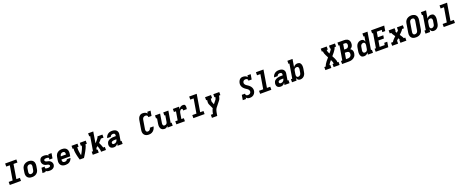

<svg xmlns="http://www.w3.org/2000/svg" viewBox="300 -3513 15600 6486"><g transform="rotate(-20 8100.0 -270.5)"><path d="M53 0V-110H195L281 -625H153V-735H556V-625H414L329 -110H456V0Z M856 8Q824 8 793 2Q762 -4 736 -19Q710 -34 691.5 -57.5Q673 -81 663.5 -110Q654 -139 654 -170.5Q654 -202 660 -234L678 -344Q682 -372 692 -398.5Q702 -425 719.5 -448.5Q737 -472 760.5 -490Q784 -508 811 -519Q838 -530 865 -535.5Q892 -541 920 -541Q952 -541 982.5 -533.5Q1013 -526 1039 -511.5Q1065 -497 1083.5 -473Q1102 -449 1111.5 -420.5Q1121 -392 1121 -360Q1121 -328 1116 -296L1097 -186Q1093 -159 1083 -132Q1073 -105 1056 -81.5Q1039 -58 1015.5 -40Q992 -22 965 -11Q938 0 910.5 4Q883 8 856 8ZM858 -102Q878 -102 898 -109Q918 -116 933 -131Q948 -146 956 -165Q964 -184 967 -204L985 -314Q989 -334 988.5 -354.5Q988 -375 979.5 -392.5Q971 -410 953.5 -419Q936 -428 915 -428Q895 -428 876 -420.5Q857 -413 842 -398.5Q827 -384 819 -365Q811 -346 808 -326L790 -216Q788 -203 787 -189Q786 -175 788 -162.5Q790 -150 795.5 -138Q801 -126 810 -117.5Q819 -109 832 -105.5Q845 -102 858 -102Z M1483 8Q1464 8 1445.5 6Q1427 4 1409 -1.5Q1391 -7 1376 -16Q1361 -25 1349 -38L1343 0H1229L1259 -181H1373L1365 -136Q1364 -127 1370 -120.5Q1376 -114 1384 -110.5Q1392 -107 1400.5 -105Q1409 -103 1418 -102Q1427 -101 1436 -100.5Q1445 -100 1454 -100Q1468 -100 1482 -101Q1496 -102 1510.5 -106.5Q1525 -111 1537.5 -120.5Q1550 -130 1552 -144Q1552 -144 1552 -144Q1552 -144 1552 -144Q1555 -159 1547 -172Q1539 -185 1526.5 -192.5Q1514 -200 1500 -204.5Q1486 -209 1471.5 -212Q1457 -215 1442.5 -218Q1428 -221 1414.5 -225.5Q1401 -230 1388.5 -237Q1376 -244 1364.5 -253Q1353 -262 1343.5 -272.5Q1334 -283 1326.5 -295Q1319 -307 1313.5 -320.5Q1308 -334 1305 -348.5Q1302 -363 1302 -378Q1302 -393 1304 -408Q1309 -436 1322.5 -462Q1336 -488 1358.5 -506.5Q1381 -525 1409 -531.5Q1437 -538 1464 -538Q1487 -538 1509 -535.5Q1531 -533 1552 -527Q1573 -521 1592 -511Q1611 -501 1625 -486L1632 -530H1746L1716 -349H1602L1610 -394Q1611 -403 1605 -409.5Q1599 -416 1591.5 -419.5Q1584 -423 1575 -425Q1566 -427 1557 -428Q1548 -429 1539 -429.5Q1530 -430 1521 -430Q1508 -430 1495 -429Q1482 -428 1469 -423.5Q1456 -419 1444.5 -409.5Q1433 -400 1431 -387Q1429 -372 1436.5 -359Q1444 -346 1456 -338.5Q1468 -331 1482 -326Q1496 -321 1510 -318Q1524 -315 1539 -312Q1554 -309 1567.5 -304.5Q1581 -300 1593.5 -293.5Q1606 -287 1617 -278Q1628 -269 1638 -259Q1648 -249 1655.5 -237Q1663 -225 1668.5 -212Q1674 -199 1677.5 -184.5Q1681 -170 1681.5 -155Q1682 -140 1679 -125Q1676 -104 1666.5 -84Q1657 -64 1641.5 -48Q1626 -32 1606.5 -20.5Q1587 -9 1566.5 -2.5Q1546 4 1525 6Q1504 8 1483 8Z M2061 8Q2037 8 2013 5Q1989 2 1967 -5.5Q1945 -13 1926.5 -25.5Q1908 -38 1893.5 -55.5Q1879 -73 1870 -94Q1861 -115 1857 -138.5Q1853 -162 1854.5 -186Q1856 -210 1860 -234L1878 -344Q1882 -371 1892 -398Q1902 -425 1919 -448.5Q1936 -472 1960 -490Q1984 -508 2010.5 -519Q2037 -530 2064.5 -534Q2092 -538 2119 -538Q2151 -538 2182 -532Q2213 -526 2239 -511Q2265 -496 2283.5 -472.5Q2302 -449 2311.5 -420Q2321 -391 2321 -359.5Q2321 -328 2316 -296L2302 -211H1986Q1983 -191 1984.5 -170.5Q1986 -150 1995.5 -133.5Q2005 -117 2023 -108.5Q2041 -100 2061 -100Q2076 -100 2091.5 -102.5Q2107 -105 2121 -112Q2135 -119 2146.5 -131.5Q2158 -144 2162 -159H2291Q2282 -122 2260 -89Q2238 -56 2205.5 -33Q2173 -10 2135.5 -1Q2098 8 2061 8ZM2004 -319H2189Q2192 -339 2191 -359Q2190 -379 2181 -396Q2172 -413 2154.5 -421.5Q2137 -430 2117 -430Q2097 -430 2076.5 -423Q2056 -416 2040.5 -401Q2025 -386 2016.5 -366.5Q2008 -347 2005 -326Z M2567 0Q2557 -34 2547.5 -67.5Q2538 -101 2529.5 -135.5Q2521 -170 2514 -204.5Q2507 -239 2502 -274.5Q2497 -310 2494.5 -346.5Q2492 -383 2498 -420H2465V-530H2679V-420H2631Q2625 -381 2627 -342.5Q2629 -304 2633.5 -267Q2638 -230 2645 -193Q2652 -156 2660 -120Q2681 -156 2701 -192.5Q2721 -229 2739 -266.5Q2757 -304 2772.5 -342Q2788 -380 2795 -420H2762V-530H2976V-420H2928Q2922 -382 2908 -346Q2894 -310 2877 -274.5Q2860 -239 2841.5 -204.5Q2823 -170 2803 -135.5Q2783 -101 2762.5 -67Q2742 -33 2720 0Z M3037 0V-110H3084L3170 -625H3136V-735H3321L3254 -332Q3269 -347 3283 -362.5Q3297 -378 3310.5 -393.5Q3324 -409 3337 -425Q3350 -441 3361.5 -458Q3373 -475 3384 -492.5Q3395 -510 3398 -530H3576V-420H3481Q3456 -389 3428.5 -360Q3401 -331 3373 -303Q3395 -256 3416 -208.5Q3437 -161 3452 -110H3510V0H3333Q3337 -20 3335 -39.5Q3333 -59 3329 -77.5Q3325 -96 3320 -114Q3315 -132 3309.5 -150Q3304 -168 3298 -186Q3292 -204 3285 -221Q3271 -209 3256.5 -196.5Q3242 -184 3228 -172L3218 -110H3251V0Z M3797 8Q3762 8 3729.5 -2.5Q3697 -13 3676 -37Q3655 -61 3648.5 -95.5Q3642 -130 3648 -164Q3652 -192 3665.5 -219Q3679 -246 3702 -265Q3725 -284 3752.5 -296Q3780 -308 3808 -315Q3836 -322 3864 -324.5Q3892 -327 3919 -327H3982L3987 -353Q3989 -369 3986 -385Q3983 -401 3973 -411.5Q3963 -422 3947.5 -426Q3932 -430 3916 -430Q3900 -430 3884 -426.5Q3868 -423 3853.5 -414Q3839 -405 3829 -391Q3819 -377 3816 -361H3686Q3691 -387 3702 -411Q3713 -435 3729.5 -456Q3746 -477 3768 -493.5Q3790 -510 3814.5 -520Q3839 -530 3865 -534Q3891 -538 3916 -538Q3938 -538 3959.5 -536Q3981 -534 4001 -528.5Q4021 -523 4039.5 -513.5Q4058 -504 4072.5 -490Q4087 -476 4097.5 -458.5Q4108 -441 4113.5 -420.5Q4119 -400 4118.5 -378.5Q4118 -357 4114 -335L4077 -110H4110V0H3928L3941 -79Q3930 -60 3914.5 -43Q3899 -26 3880 -14Q3861 -2 3839.5 3Q3818 8 3797 8ZM3836 -100Q3859 -100 3881.5 -107.5Q3904 -115 3922 -131.5Q3940 -148 3950 -169.5Q3960 -191 3964 -214L3965 -219H3919Q3909 -219 3899 -218.5Q3889 -218 3879 -217.5Q3869 -217 3859.5 -215.5Q3850 -214 3839.5 -211.5Q3829 -209 3819.5 -205.5Q3810 -202 3801 -196Q3792 -190 3786 -181Q3780 -172 3778 -162Q3776 -149 3779 -136.5Q3782 -124 3790.5 -115.5Q3799 -107 3811 -103.5Q3823 -100 3836 -100Z M5055 8Q5031 8 5007.5 5Q4984 2 4962.5 -6Q4941 -14 4923 -27Q4905 -40 4891 -57Q4877 -74 4868.5 -95.5Q4860 -117 4856.5 -140Q4853 -163 4854.5 -187Q4856 -211 4860 -234L4912 -549Q4916 -572 4922 -595.5Q4928 -619 4939 -641.5Q4950 -664 4966 -684Q4982 -704 5003 -718.5Q5024 -733 5048 -738Q5072 -743 5096 -743Q5119 -743 5142 -739.5Q5165 -736 5185.5 -728Q5206 -720 5224 -706.5Q5242 -693 5254 -675L5264 -735H5380L5350 -554H5234Q5237 -571 5232.5 -587.5Q5228 -604 5216 -614.5Q5204 -625 5187.5 -629Q5171 -633 5154 -633Q5134 -633 5113.5 -626.5Q5093 -620 5077.5 -605Q5062 -590 5053.5 -570.5Q5045 -551 5042 -531L4990 -216Q4988 -203 4987 -190Q4986 -177 4988 -164Q4990 -151 4995 -139Q5000 -127 5008.5 -118.5Q5017 -110 5029.5 -106Q5042 -102 5055 -102Q5074 -102 5093 -109Q5112 -116 5126.5 -130Q5141 -144 5149.5 -162Q5158 -180 5162 -200H5294Q5288 -172 5278 -145Q5268 -118 5251.5 -93.5Q5235 -69 5213 -49Q5191 -29 5165 -16Q5139 -3 5111 2.5Q5083 8 5055 8Z M5614 8Q5586 8 5559.5 -0.5Q5533 -9 5513 -27Q5493 -45 5481 -69.5Q5469 -94 5464.5 -121Q5460 -148 5461.5 -177Q5463 -206 5468 -234L5498 -420H5465V-530H5650L5598 -216Q5596 -203 5595 -190Q5594 -177 5595.5 -164.5Q5597 -152 5601 -140Q5605 -128 5613.5 -119Q5622 -110 5634 -106Q5646 -102 5659 -102Q5676 -102 5693.5 -108Q5711 -114 5725 -126Q5739 -138 5746.5 -155Q5754 -172 5757 -189L5795 -420H5762V-530H5946L5877 -110H5910V0H5725L5736 -61Q5725 -45 5712 -31.5Q5699 -18 5683 -8.5Q5667 1 5649.5 4.5Q5632 8 5614 8Z M6042 0V-110H6128L6180 -420H6108V-530H6331L6317 -442Q6329 -463 6345 -481.5Q6361 -500 6381.5 -513Q6402 -526 6424.5 -532Q6447 -538 6470 -538Q6490 -538 6508.5 -533Q6527 -528 6538 -513.5Q6549 -499 6553 -480Q6557 -461 6557 -441.5Q6557 -422 6554 -402.5Q6551 -383 6548 -363H6415Q6416 -370 6417 -377Q6418 -384 6418 -391.5Q6418 -399 6417 -405.5Q6416 -412 6412.5 -417.5Q6409 -423 6402.5 -425.5Q6396 -428 6389 -428Q6375 -428 6361.5 -422.5Q6348 -417 6338 -406.5Q6328 -396 6320.5 -383.5Q6313 -371 6307.5 -358Q6302 -345 6299 -331.5Q6296 -318 6294 -305L6262 -110H6349V0Z M6653 0V-110H6803L6889 -625H6769V-735H7040L6937 -110H7056V0Z M7246 205V95H7321Q7326 71 7331.5 47Q7337 23 7344 -0.5Q7351 -24 7360 -47.5Q7369 -71 7382 -93L7303 -265Q7295 -282 7293 -301.5Q7291 -321 7291.5 -340.5Q7292 -360 7294 -380Q7296 -400 7299 -420H7265V-530H7479V-420H7432Q7428 -396 7425.5 -372Q7423 -348 7423 -325Q7423 -325 7423 -325Q7423 -325 7423 -325V-324Q7423 -324 7423 -324Q7423 -324 7423 -324Q7423 -320 7423 -316Q7423 -312 7424 -308L7465 -203L7569 -334Q7574 -340 7576 -347.5Q7578 -355 7580.5 -362Q7583 -369 7585 -376Q7587 -383 7588.5 -390.5Q7590 -398 7591.5 -405.5Q7593 -413 7595 -420H7562V-530H7776V-420H7728Q7724 -400 7719.5 -380Q7715 -360 7708.5 -340.5Q7702 -321 7694 -301.5Q7686 -282 7672 -265L7510 -60Q7494 -40 7485.5 -17Q7477 6 7470 29Q7463 52 7458.5 75Q7454 98 7450 121L7436 205Z M8685 8Q8665 8 8645.5 5Q8626 2 8609 -5Q8592 -12 8578 -24Q8564 -36 8554 -51L8545 0H8429L8459 -181H8575Q8572 -164 8576.5 -147.5Q8581 -131 8593 -120.5Q8605 -110 8622 -106Q8639 -102 8656 -102Q8673 -102 8691 -106Q8709 -110 8725 -121Q8741 -132 8751 -148Q8761 -164 8764 -182Q8767 -204 8761 -224Q8755 -244 8742.5 -260Q8730 -276 8714 -288Q8698 -300 8681 -311Q8664 -322 8647.5 -333.5Q8631 -345 8615.5 -358Q8600 -371 8586 -385.5Q8572 -400 8560.5 -416.5Q8549 -433 8540.5 -451Q8532 -469 8527 -490Q8522 -511 8521 -532Q8520 -553 8524 -575Q8527 -596 8534.5 -616.5Q8542 -637 8552.5 -657Q8563 -677 8578 -694Q8593 -711 8612.5 -723Q8632 -735 8653.5 -739Q8675 -743 8696 -743Q8719 -743 8742 -739.5Q8765 -736 8785.5 -728Q8806 -720 8824 -706.5Q8842 -693 8854 -675L8864 -735H8980L8950 -554H8834Q8837 -571 8832.5 -587.5Q8828 -604 8816 -614.5Q8804 -625 8787.5 -629Q8771 -633 8754 -633Q8737 -633 8720 -628.5Q8703 -624 8688.5 -613Q8674 -602 8665 -586.5Q8656 -571 8654 -554Q8650 -532 8656 -512Q8662 -492 8674 -476Q8686 -460 8702 -447.5Q8718 -435 8735 -424.5Q8752 -414 8768.5 -402.5Q8785 -391 8800.5 -378Q8816 -365 8830 -350.5Q8844 -336 8855.5 -320Q8867 -304 8875.5 -286Q8884 -268 8889.5 -247.5Q8895 -227 8896 -206Q8897 -185 8894 -163Q8890 -139 8880.5 -116Q8871 -93 8856.5 -72.5Q8842 -52 8822 -36Q8802 -20 8779 -10Q8756 0 8732 4Q8708 8 8685 8Z M9053 0V-110H9203L9289 -625H9169V-735H9440L9337 -110H9456V0Z M9797 8Q9762 8 9729.5 -2.5Q9697 -13 9676 -37Q9655 -61 9648.5 -95.5Q9642 -130 9648 -164Q9652 -192 9665.5 -219Q9679 -246 9702 -265Q9725 -284 9752.5 -296Q9780 -308 9808 -315Q9836 -322 9864 -324.5Q9892 -327 9919 -327H9982L9987 -353Q9989 -369 9986 -385Q9983 -401 9973 -411.5Q9963 -422 9947.5 -426Q9932 -430 9916 -430Q9900 -430 9884 -426.5Q9868 -423 9853.5 -414Q9839 -405 9829 -391Q9819 -377 9816 -361H9686Q9691 -387 9702 -411Q9713 -435 9729.5 -456Q9746 -477 9768 -493.5Q9790 -510 9814.5 -520Q9839 -530 9865 -534Q9891 -538 9916 -538Q9938 -538 9959.5 -536Q9981 -534 10001 -528.5Q10021 -523 10039.5 -513.5Q10058 -504 10072.5 -490Q10087 -476 10097.5 -458.5Q10108 -441 10113.5 -420.5Q10119 -400 10118.5 -378.5Q10118 -357 10114 -335L10077 -110H10110V0H9928L9941 -79Q9930 -60 9914.5 -43Q9899 -26 9880 -14Q9861 -2 9839.5 3Q9818 8 9797 8ZM9836 -100Q9859 -100 9881.5 -107.5Q9904 -115 9922 -131.5Q9940 -148 9950 -169.5Q9960 -191 9964 -214L9965 -219H9919Q9909 -219 9899 -218.5Q9889 -218 9879 -217.5Q9869 -217 9859.5 -215.5Q9850 -214 9839.5 -211.5Q9829 -209 9819.5 -205.5Q9810 -202 9801 -196Q9792 -190 9786 -181Q9780 -172 9778 -162Q9776 -149 9779 -136.5Q9782 -124 9790.5 -115.5Q9799 -107 9811 -103.5Q9823 -100 9836 -100Z M10497 8Q10474 8 10453 2Q10432 -4 10416.5 -17.5Q10401 -31 10391.5 -50Q10382 -69 10377 -90Q10377 -90 10377 -90Q10377 -90 10377 -90L10362 0H10199V-110H10247L10332 -625H10299V-735H10484L10438 -458Q10451 -476 10468 -492Q10485 -508 10505 -518.5Q10525 -529 10546.5 -533.5Q10568 -538 10590 -538Q10617 -538 10642.5 -529Q10668 -520 10684.5 -500.5Q10701 -481 10709.5 -456.5Q10718 -432 10721 -405.5Q10724 -379 10722 -351Q10720 -323 10716 -296L10697 -186Q10693 -161 10686 -137Q10679 -113 10666 -90.5Q10653 -68 10634.5 -49Q10616 -30 10593.5 -17Q10571 -4 10546.5 2Q10522 8 10497 8ZM10460 -102Q10479 -102 10498.5 -109.5Q10518 -117 10533 -131.5Q10548 -146 10556 -165Q10564 -184 10567 -204L10585 -314Q10588 -327 10588.5 -341Q10589 -355 10587 -367.5Q10585 -380 10580 -392Q10575 -404 10565.5 -412.5Q10556 -421 10543.5 -424.5Q10531 -428 10517 -428Q10500 -428 10482.5 -422.5Q10465 -417 10451 -404.5Q10437 -392 10429 -375Q10421 -358 10418 -341L10400 -231Q10398 -217 10396.5 -202.5Q10395 -188 10396 -174.5Q10397 -161 10400.5 -147.5Q10404 -134 10412 -123.5Q10420 -113 10432.5 -107.5Q10445 -102 10460 -102Z M11399 0V-110H11451Q11465 -153 11489 -193.5Q11513 -234 11543 -271L11630 -374L11579 -475Q11561 -509 11549 -546.5Q11537 -584 11537 -625H11499V-735H11713V-625H11671Q11672 -598 11678.5 -573Q11685 -548 11696 -525L11719 -480L11765 -535Q11782 -556 11797 -578.5Q11812 -601 11823 -625H11796V-735H12010V-625H11958Q11944 -582 11920 -541.5Q11896 -501 11866 -464L11779 -361L11831 -260Q11848 -226 11860 -188.5Q11872 -151 11872 -110H11910V0H11696V-110H11738Q11737 -137 11730.5 -162Q11724 -187 11713 -210L11690 -255L11644 -200Q11627 -179 11612 -156.5Q11597 -134 11586 -110H11613V0Z M11999 0V-110H12047L12132 -625H12099V-735H12334Q12364 -735 12393.5 -730Q12423 -725 12448 -712Q12473 -699 12492 -678Q12511 -657 12521.5 -630Q12532 -603 12533.5 -573Q12535 -543 12530 -513Q12526 -492 12519 -471.5Q12512 -451 12498.5 -432.5Q12485 -414 12467 -400Q12449 -386 12428 -377Q12451 -364 12469.5 -345.5Q12488 -327 12498.5 -303Q12509 -279 12510.5 -251Q12512 -223 12507 -195Q12502 -167 12491 -138Q12480 -109 12459.5 -85.5Q12439 -62 12413 -45Q12387 -28 12358 -17.5Q12329 -7 12300 -3.5Q12271 0 12242 0ZM12300 -435Q12318 -435 12336 -441Q12354 -447 12367.5 -460.5Q12381 -474 12388.5 -491.5Q12396 -509 12399 -527Q12402 -545 12401 -563Q12400 -581 12391.5 -595.5Q12383 -610 12367.5 -617.5Q12352 -625 12334 -625H12265L12234 -435ZM12242 -110Q12257 -110 12272 -112Q12287 -114 12302 -119.5Q12317 -125 12330.5 -134.5Q12344 -144 12354 -156.5Q12364 -169 12369 -184Q12374 -199 12377 -214Q12381 -236 12377 -258.5Q12373 -281 12359 -296.5Q12345 -312 12324 -318.5Q12303 -325 12280 -325H12216L12180 -110Z M12785 8Q12758 8 12733 -1Q12708 -10 12691 -29.5Q12674 -49 12665.5 -73.5Q12657 -98 12654 -124.5Q12651 -151 12653 -179Q12655 -207 12660 -234L12678 -344Q12682 -369 12689.5 -393Q12697 -417 12709.5 -439.5Q12722 -462 12740.5 -481Q12759 -500 12781.5 -513Q12804 -526 12829 -532Q12854 -538 12878 -538Q12901 -538 12922 -532Q12943 -526 12958.5 -512.5Q12974 -499 12983.5 -480Q12993 -461 12998 -440Q12998 -440 12998 -440Q12998 -440 12998 -440L13029 -625H12996V-735H13180L13077 -110H13110V0H12925L12937 -72Q12925 -54 12907.5 -38Q12890 -22 12870 -11.5Q12850 -1 12828.5 3.5Q12807 8 12785 8ZM12858 -102Q12876 -102 12893.5 -107.5Q12911 -113 12924.5 -125.5Q12938 -138 12946 -155Q12954 -172 12957 -189L12975 -299Q12977 -313 12978.5 -327.5Q12980 -342 12979 -355.5Q12978 -369 12974.5 -382.5Q12971 -396 12963 -406.5Q12955 -417 12942.5 -422.5Q12930 -428 12916 -428Q12896 -428 12876.5 -420.5Q12857 -413 12842 -398.5Q12827 -384 12819 -365Q12811 -346 12808 -326L12790 -216Q12788 -203 12787 -189Q12786 -175 12788 -162.5Q12790 -150 12795.5 -138Q12801 -126 12810 -117.5Q12819 -109 12831.5 -105.5Q12844 -102 12858 -102Z M13207 0V-110H13255L13340 -625H13307V-735H13780L13749 -548H13643L13655 -625H13473L13442 -437H13639L13621 -327H13424L13388 -110H13570L13583 -187H13690L13659 0Z M13799 0V-110H13865Q13880 -134 13897.5 -156Q13915 -178 13934 -198L14008 -271L13961 -341Q13949 -359 13938 -378.5Q13927 -398 13919 -420H13865V-530H14079V-420H14061Q14061 -420 14061 -420Q14061 -420 14061 -420Q14063 -415 14065.5 -410.5Q14068 -406 14071 -402L14098 -361L14148 -410Q14149 -411 14150 -412Q14151 -413 14152 -414Q14154 -417 14156.5 -419.5Q14159 -422 14162 -424V-530H14376V-420H14310Q14295 -396 14278 -374Q14261 -352 14241 -332L14167 -259L14214 -189Q14226 -171 14237 -151.5Q14248 -132 14256 -110H14310V0H14096V-110H14114Q14114 -110 14114 -110Q14114 -110 14114 -110Q14112 -115 14109.5 -119.5Q14107 -124 14104 -128L14077 -169L14028 -120Q14027 -119 14026 -118Q14025 -117 14024 -116H14023Q14021 -113 14018.5 -110.5Q14016 -108 14013 -106V0Z M14656 8Q14624 8 14593 2Q14562 -4 14536 -19Q14510 -34 14491.5 -57.5Q14473 -81 14463.5 -110Q14454 -139 14454 -171Q14454 -203 14460 -234L14512 -549Q14516 -576 14526 -603Q14536 -630 14553 -653.5Q14570 -677 14594 -695Q14618 -713 14644.5 -724Q14671 -735 14698.5 -740.5Q14726 -746 14754 -746Q14786 -746 14816.5 -738.5Q14847 -731 14873 -716Q14899 -701 14917.5 -677.5Q14936 -654 14945.5 -625Q14955 -596 14955 -564Q14955 -532 14950 -501L14898 -186Q14893 -159 14883 -132Q14873 -105 14856 -81.5Q14839 -58 14815.5 -40Q14792 -22 14765 -11Q14738 0 14710.5 4Q14683 8 14656 8ZM14658 -102Q14678 -102 14698 -109Q14718 -116 14733 -131Q14748 -146 14756 -165.5Q14764 -185 14767 -204L14819 -519Q14823 -539 14822.5 -559.5Q14822 -580 14813.5 -597.5Q14805 -615 14787.5 -624Q14770 -633 14749 -633Q14729 -633 14709.5 -625.5Q14690 -618 14675.5 -603Q14661 -588 14653 -569Q14645 -550 14642 -531L14590 -216Q14588 -203 14587 -189.5Q14586 -176 14588 -163Q14590 -150 14595.5 -138.5Q14601 -127 14610 -118.5Q14619 -110 14632 -106Q14645 -102 14658 -102Z M15297 8Q15274 8 15253 2Q15232 -4 15216.5 -17.5Q15201 -31 15191.5 -50Q15182 -69 15177 -90Q15177 -90 15177 -90Q15177 -90 15177 -90L15162 0H14999V-110H15047L15132 -625H15099V-735H15284L15238 -458Q15251 -476 15268 -492Q15285 -508 15305 -518.5Q15325 -529 15346.5 -533.5Q15368 -538 15390 -538Q15417 -538 15442.5 -529Q15468 -520 15484.5 -500.5Q15501 -481 15509.5 -456.5Q15518 -432 15521 -405.5Q15524 -379 15522 -351Q15520 -323 15516 -296L15497 -186Q15493 -161 15486 -137Q15479 -113 15466 -90.5Q15453 -68 15434.5 -49Q15416 -30 15393.5 -17Q15371 -4 15346.5 2Q15322 8 15297 8ZM15260 -102Q15279 -102 15298.5 -109.5Q15318 -117 15333 -131.5Q15348 -146 15356 -165Q15364 -184 15367 -204L15385 -314Q15388 -327 15388.5 -341Q15389 -355 15387 -367.5Q15385 -380 15380 -392Q15375 -404 15365.5 -412.5Q15356 -421 15343.5 -424.5Q15331 -428 15317 -428Q15300 -428 15282.5 -422.5Q15265 -417 15251 -404.5Q15237 -392 15229 -375Q15221 -358 15218 -341L15200 -231Q15198 -217 15196.5 -202.5Q15195 -188 15196 -174.5Q15197 -161 15200.5 -147.5Q15204 -134 15212 -123.5Q15220 -113 15232.5 -107.5Q15245 -102 15260 -102Z M15653 0V-110H15803L15889 -625H15769V-735H16040L15937 -110H16056V0Z"/></g></svg>

Font: Iosevka Curly Slab XBdExObl
Style: Regular
Weight: 800
Width: 7
Italic angle: -9°
Monospace: yes
Designer: Belleve Invis
Foundry: Belleve Invis
Version: Version 11.1.0; ttfautohint (v1.8.3)